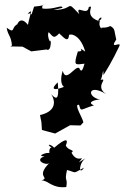

<svg xmlns="http://www.w3.org/2000/svg" viewBox="-20 -754 537 811"><path d="M244 -721C242 -737 210 -712 159 -718C152 -744 199 -733 124 -726C104 -668 124 -706 96 -695C123 -723 106 -693 98 -649C60 -698 46 -632 56 -653C25 -639 46 -609 8 -637C15 -598 26 -608 31 -559C38 -584 35 -556 20 -558L75 -557L112 -537L177 -545C174 -547 196 -527 195 -587C194 -560 176 -607 186 -618C205 -598 207 -589 230 -613C252 -593 268 -572 272 -607C287 -613 322 -599 340 -536C296 -565 346 -535 309 -537C289 -473 298 -481 337 -485C334 -479 327 -437 315 -466C299 -481 258 -401 245 -455C224 -391 259 -367 274 -399C237 -377 177 -362 224 -406C228 -356 228 -319 196 -357C219 -320 211 -282 149 -268C155 -231 154 -260 157 -205L213 -190L276 -225L320 -224L332 -237C332 -251 288 -318 314 -311C323 -279 319 -292 377 -309C342 -322 387 -335 403 -333C343 -346 354 -403 429 -356C375 -391 445 -427 401 -416C413 -410 416 -487 417 -437C458 -501 476 -544 484 -559C495 -583 439 -540 471 -587C462 -623 468 -632 446 -644C418 -630 399 -645 411 -629C382 -661 424 -679 382 -655C429 -680 401 -690 395 -666C329 -690 384 -737 355 -724C350 -682 296 -740 315 -694C254 -759 298 -712 206 -712ZM313 -68C346 -109 309 -57 282 -109C300 -122 266 -117 258 -140C269 -164 262 -176 209 -130C189 -151 167 -144 215 -122C176 -156 190 -80 194 -100C197 -122 123 -92 169 -94C121 -78 175 -53 188 -65C128 -5 194 -5 155 8C183 7 200 43 260 36C267 -7 251 18 263 -36C307 -25 283 -18 335 -46C311 -8 311 -70 347 -89Z"/></svg>

Font: Asimov Aggro
Style: Medium
Weight: 500
Designer: Google
Version: Version 2.000980; 2014